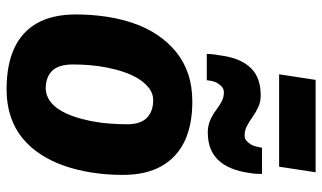

<svg xmlns="http://www.w3.org/2000/svg" viewBox="-218 -752 980 584"><g transform="rotate(90 272.0 -460.0)"><path d="M252 10Q177 10 126.5 -13.5Q76 -37 50 -83.5Q24 -130 24 -201Q24 -248 30.5 -292Q37 -336 50.5 -375.5Q64 -415 85.5 -447.5Q107 -480 136.5 -504.5Q166 -529 204 -542Q242 -555 289 -555Q360 -555 409.5 -531.5Q459 -508 485.5 -461Q512 -414 512 -343Q512 -295 505 -250Q498 -205 484.5 -166Q471 -127 450 -94.5Q429 -62 400.5 -38.5Q372 -15 334.5 -2.5Q297 10 252 10ZM250 -109Q270 -110 286 -121Q302 -132 314 -151Q326 -170 334.5 -195Q343 -220 348.5 -248Q354 -276 356 -305Q358 -334 358 -360Q357 -400 337 -418Q317 -436 285 -436Q265 -436 249 -424Q233 -412 220.5 -392.5Q208 -373 199.5 -348Q191 -323 185.5 -295.5Q180 -268 178 -241Q176 -214 176 -189Q177 -146 196.5 -127.5Q216 -109 250 -109ZM144 -599Q144 -609 145.5 -620.5Q147 -632 150 -650Q159 -705 188 -734Q217 -763 270 -763Q290 -763 306 -755.5Q322 -748 336 -738Q350 -728 363.5 -721Q377 -714 392 -714Q402 -714 408.5 -720Q415 -726 419.5 -733.5Q424 -741 425 -747Q427 -755 428 -759Q429 -763 429 -767H509Q509 -757 508.5 -748Q508 -739 506 -728Q497 -665 466.5 -633.5Q436 -602 383 -602Q363 -602 346.5 -609Q330 -616 316 -626.5Q302 -637 289 -644Q276 -651 261 -651Q249 -651 241 -642Q233 -633 230 -626Q227 -618 226 -612.5Q225 -607 224 -599ZM206 -819 223 -930H504L487 -819Z"/></g></svg>

Font: Georama ExtraCondensed Thin
Style: Bold Italic
Weight: 700
Italic angle: -9°
Version: Version 1.001